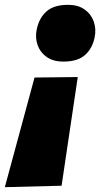

<svg xmlns="http://www.w3.org/2000/svg" viewBox="-85 -576 415 795"><path d="M178 -321Q135 -321 108 -340.2Q81 -359.5 70.5 -390Q60 -420.5 67 -454Q77 -502 107.8 -529Q138.5 -556 197 -556Q238 -556 265 -537Q292 -518 303 -487.2Q314 -456.5 307 -422Q297.5 -375 266.8 -348Q236 -321 178 -321ZM-65 199Q-34.5 87 -3.8 -26.8Q27 -140.5 58 -255L237 -257Q220 -143 203.2 -30.2Q186.5 82.5 170 193Z"/></svg>

Font: Commissioner Black
Style: Italic
Weight: 900
Italic angle: -12°
Designer: Kostas Bartsokas
Foundry: Kostas Bartsokas
Version: Version 1.000; ttfautohint (v1.8.3)